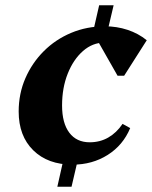

<svg xmlns="http://www.w3.org/2000/svg" viewBox="-20 -710 578 730"><path d="M325 -550 357 -690H412L379 -550ZM198 0 225 -120H280L252 0ZM256 -84Q162 -84 106.5 -138.5Q51 -193 51 -286Q51 -354 76.5 -412.5Q102 -471 146.5 -515.5Q191 -560 250.5 -585Q310 -610 379 -610Q424 -610 465 -596.5Q506 -583 538 -557L452 -422H427L340 -575H469V-501Q462 -515 445 -525.5Q428 -536 409 -542Q390 -548 377 -548Q332 -548 295.5 -516Q259 -484 237.5 -430Q216 -376 216 -309Q216 -242 243.5 -205.5Q271 -169 321 -169Q360 -169 391.5 -187Q423 -205 446 -239L475 -223Q448 -158 389.5 -121Q331 -84 256 -84Z"/></svg>

Font: Platypi Light
Style: Bold Italic
Weight: 700
Italic angle: -13°
Version: Version 1.200